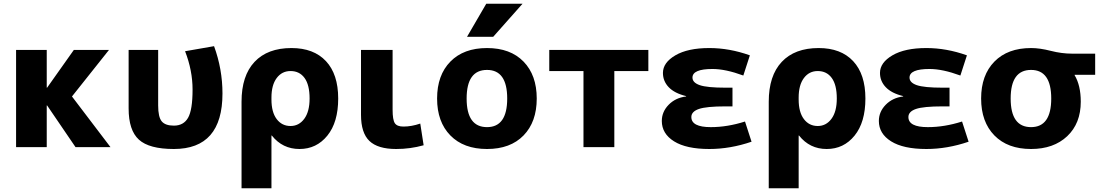

<svg xmlns="http://www.w3.org/2000/svg" viewBox="-20 -787 5894 1027"><path d="M232 -318 375 -520H563L365 -271L571 0H384L232 -223H230V0H66V-520H230V-318Z M1170 -287Q1170 10 910 10Q778 10 723 -40Q668 -90 668 -207V-520H826V-223Q826 -161 845 -138Q864 -115 910 -115Q962 -115 986 -157Q1010 -199 1010 -308Q1010 -410 970 -513L1125 -540Q1170 -417 1170 -287Z M1272 220V-243Q1272 -382 1341.5 -456Q1411 -530 1539 -530Q1658 -530 1723.5 -460Q1789 -390 1789 -260Q1789 -133 1731 -61.5Q1673 10 1582 10Q1491 10 1434 -62H1432V220ZM1636 -260Q1636 -333 1609 -370Q1582 -407 1534 -407Q1488 -407 1460 -369.5Q1432 -332 1432 -265V-255Q1432 -187 1460 -150Q1488 -113 1534 -113Q1579 -113 1607.5 -151.5Q1636 -190 1636 -260Z M2080 -520V-200Q2080 -146 2092 -128Q2104 -110 2138 -110Q2181 -110 2228 -126L2246 -10Q2175 10 2099 10Q2001 10 1956 -33Q1911 -76 1911 -173V-520Z M2581 -767H2775L2618 -590H2478ZM2389 -457.5Q2460 -530 2585 -530Q2710 -530 2780.5 -457.5Q2851 -385 2851 -260Q2851 -135 2780.5 -62.5Q2710 10 2585 10Q2460 10 2389 -62.5Q2318 -135 2318 -260Q2318 -385 2389 -457.5ZM2585 -107Q2693 -107 2693 -260Q2693 -413 2585 -413Q2476 -413 2476 -260Q2476 -107 2585 -107Z M3266 -407V0H3101V-407H2918V-520H3448V-407Z M3650 -273Q3588 -288 3557 -320.5Q3526 -353 3526 -397Q3526 -452 3592.5 -491Q3659 -530 3774 -530Q3882 -530 3991 -491L3956 -383Q3861 -418 3791 -418Q3684 -418 3684 -372Q3684 -345 3723 -331.5Q3762 -318 3861 -318H3898V-218H3861Q3758 -218 3718 -204Q3678 -190 3678 -161Q3678 -107 3782 -107Q3871 -107 3965 -137L4000 -29Q3886 10 3774 10Q3651 10 3585.5 -31Q3520 -72 3520 -140Q3520 -189 3556.5 -226.5Q3593 -264 3650 -271Z M4092 220V-243Q4092 -382 4161.5 -456Q4231 -530 4359 -530Q4478 -530 4543.5 -460Q4609 -390 4609 -260Q4609 -133 4551 -61.5Q4493 10 4402 10Q4311 10 4254 -62H4252V220ZM4456 -260Q4456 -333 4429 -370Q4402 -407 4354 -407Q4308 -407 4280 -369.5Q4252 -332 4252 -265V-255Q4252 -187 4280 -150Q4308 -113 4354 -113Q4399 -113 4427.5 -151.5Q4456 -190 4456 -260Z M4811 -273Q4749 -288 4718 -320.5Q4687 -353 4687 -397Q4687 -452 4753.5 -491Q4820 -530 4935 -530Q5043 -530 5152 -491L5117 -383Q5022 -418 4952 -418Q4845 -418 4845 -372Q4845 -345 4884 -331.5Q4923 -318 5022 -318H5059V-218H5022Q4919 -218 4879 -204Q4839 -190 4839 -161Q4839 -107 4943 -107Q5032 -107 5126 -137L5161 -29Q5047 10 4935 10Q4812 10 4746.5 -31Q4681 -72 4681 -140Q4681 -189 4717.5 -226.5Q4754 -264 4811 -271Z M5728 -387V-385Q5761 -330 5761 -243Q5761 -127 5688.5 -58.5Q5616 10 5495 10Q5370 10 5299 -62.5Q5228 -135 5228 -260Q5228 -385 5299 -457.5Q5370 -530 5495 -530Q5542 -530 5600.5 -515Q5659 -500 5715 -500H5838V-387ZM5495 -107Q5603 -107 5603 -260Q5603 -413 5495 -413Q5386 -413 5386 -260Q5386 -107 5495 -107Z"/></svg>

Font: M PLUS 1p ExtraBold
Style: Regular
Weight: 800
Version: Version 1.062